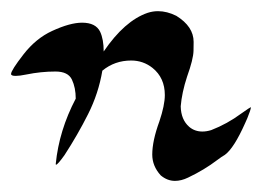

<svg xmlns="http://www.w3.org/2000/svg" viewBox="-49 -288 467 342"><path d="M262.7 34.2Q249 34.2 237.3 24.4Q222.2 7.8 222.2 -12.7Q222.2 -37.1 234.9 -71.8Q244.6 -100.6 244.6 -118.7Q244.6 -149.4 222.7 -167Q206.1 -180.2 184.6 -180.2Q155.3 -180.2 133.3 -162.1Q126.5 -121.6 107.9 -84.7Q89.4 -47.9 65.9 -11.7Q53.7 5.4 50.8 5.4Q50.3 5.4 50.3 3.9Q56.2 -55.7 85.9 -112.3Q85.9 -131.8 79.1 -146.2Q72.3 -160.6 49.8 -160.6Q23.9 -160.6 -2 -155.3Q-14.2 -152.8 -21 -152.8Q-29.3 -152.8 -29.3 -156.2Q-29.3 -162.6 -7.1 -191.2Q15.1 -219.7 43.9 -232.9Q75.7 -247.6 97.2 -247.6Q121.6 -247.6 129.4 -231.4Q135.7 -217.8 135.7 -196.3Q172.9 -251 213.9 -265.1Q223.1 -268.1 232.4 -268.1Q248.5 -268.1 265.1 -259.8Q295.9 -240.7 295.9 -213.4Q295.9 -212.4 295.7 -197.5Q295.4 -182.6 284.2 -151.4Q274.9 -123 272.9 -98.6Q273.4 -74.7 288.1 -62Q297.9 -53.7 311.5 -53.7Q318.8 -53.7 327.1 -56.2Q356 -67.4 380.9 -85.9Q397 -97.2 397.9 -97.2Q397.9 -92.8 391.6 -77.6Q389.2 -72.8 387.7 -68.8Q367.7 -23.9 351.6 -12.2Q345.7 -8.8 337.9 -2.9Q314.9 14.6 286.1 28.3Q273.9 34.2 262.7 34.2Z"/></svg>

Font: Terrible Cursive
Style: Regular
Weight: 400
Designer: GGBotNet
Foundry: GGBotNet
Version: 1.00